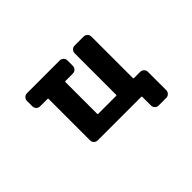

<svg xmlns="http://www.w3.org/2000/svg" viewBox="-111 -835 1221 1221"><g transform="rotate(-45 500.0 -224.5)"><path d="M738.3 99.6Q723.6 99.6 713.9 89.4Q704.1 79.1 704.1 64.5V-12.7Q704.1 -17.6 699.2 -17.6H307.6Q293.9 -17.6 283.7 -27.3Q273.4 -37.1 273.4 -51.8V-425.8Q273.4 -429.7 268.6 -429.7H202.1Q187.5 -429.7 177.2 -439.9Q167 -450.2 167 -464.8V-512.7Q167 -527.3 177.2 -537.6Q187.5 -547.9 202.1 -547.9H496.1Q510.7 -547.9 521 -537.6Q531.2 -527.3 531.2 -512.7V-464.8Q531.2 -450.2 521 -439.9Q510.7 -429.7 496.1 -429.7H428.7Q424.8 -429.7 424.8 -425.8V-139.6Q424.8 -134.8 428.7 -134.8H590.8Q595.7 -134.8 595.7 -139.6V-512.7Q595.7 -527.3 606 -537.6Q616.2 -547.9 629.9 -547.9H710.9Q725.6 -547.9 735.8 -537.6Q746.1 -527.3 746.1 -512.7V-139.6Q746.1 -134.8 750 -134.8H806.6Q821.3 -134.8 831.5 -124.5Q841.8 -114.3 841.8 -100.6V64.5Q841.8 79.1 831.5 89.4Q821.3 99.6 806.6 99.6Z"/></g></svg>

Font: Rounded-L Mgen+ 1mn bold
Style: Bold
Weight: 700
Designer: [Source Han Sans]
Ryoko NISHIZUKA  (kana & ideographs); Paul D. Hunt (Latin, Greek & Cyrillic); Wenlong ZHANG  (bopomofo
Version: Version 1.059.20150602